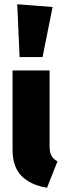

<svg xmlns="http://www.w3.org/2000/svg" viewBox="-20 -864 301 902"><path d="M213 -178Q213 -149 221.5 -133Q230 -117 250 -106L201 18Q122 5 80.5 -38Q39 -81 39 -160V-533H213ZM61 -844 227 -831 180 -596H72Z"/></svg>

Font: Fira Sans Condensed ExtraBold
Style: Regular
Weight: 800
Width: 3
Designer: Carrois Corporate & Edenspiekermann AG
Foundry: Carrois Corporate GbR & Edenspiekermann AG
Version: Version 4.203